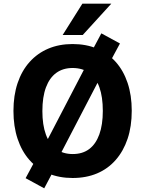

<svg xmlns="http://www.w3.org/2000/svg" viewBox="-20 -955 788 1042"><path d="M374 11Q301 11 241.5 -14Q182 -39 140 -86.5Q98 -134 75.5 -201.5Q53 -269 53 -353Q53 -437 75.5 -504Q98 -571 140.5 -618.5Q183 -666 242 -691Q301 -716 374 -716Q448 -716 507 -691Q566 -666 608 -619Q650 -572 672.5 -505Q695 -438 695 -354Q695 -269 672.5 -202Q650 -135 608 -87Q566 -39 507 -14Q448 11 374 11ZM375 -119Q428 -119 464 -146Q500 -173 519 -225.5Q538 -278 538 -353Q538 -429 519.5 -481Q501 -533 464 -559.5Q427 -586 374 -586Q322 -586 285.5 -559.5Q249 -533 229.5 -481Q210 -429 210 -352Q210 -277 229 -225Q248 -173 285 -146Q322 -119 375 -119ZM220 67 119 12 183 -107 227 -176 445 -595 467 -656 530 -774 631 -719 567 -600 523 -532 305 -113 283 -52ZM320 -765 427 -935H584L429 -765Z"/></svg>

Font: Nunito Sans 10pt SemiCondensed ExtraBold
Style: Regular
Weight: 800
Width: 4
Designer: Vernon Adams
Foundry: Vernon Adams
Version: Version 3.101;gftools[0.9.27]